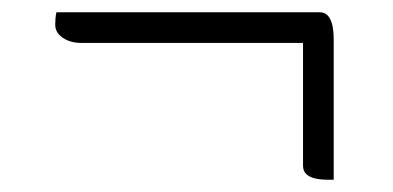

<svg xmlns="http://www.w3.org/2000/svg" viewBox="-20 -430 640 313"><path d="M72 -410H501Q509 -410 514 -405Q519 -400 521.5 -390Q524 -380 524 -365Q524 -308 524 -251Q524 -194 524 -137Q522 -137 519 -137Q516 -137 514 -137Q503 -137 494 -139Q485 -141 479.5 -146Q474 -151 474 -160Q474 -215 474 -270Q474 -325 474 -380L494 -360H113Q100 -360 90.5 -364Q81 -368 75.5 -374.5Q70 -381 70 -390Q70 -395 70.5 -400.5Q71 -406 72 -410Z"/></svg>

Font: Recursive Monospace Casual Light
Style: Regular
Weight: 300
Version: Version 1.047